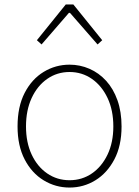

<svg xmlns="http://www.w3.org/2000/svg" viewBox="-20 -831 626 864"><path d="M293 13Q230 13 176.5 -19.5Q123 -52 91 -113.5Q59 -175 59 -262Q59 -351 91 -413Q123 -475 176.5 -507.5Q230 -540 293 -540Q340 -540 382.5 -521.5Q425 -503 457.5 -467.5Q490 -432 508.5 -380Q527 -328 527 -262Q527 -175 494.5 -113.5Q462 -52 409 -19.5Q356 13 293 13ZM293 -20Q349 -20 393.5 -50.5Q438 -81 464 -135.5Q490 -190 490 -262Q490 -335 464 -390Q438 -445 393.5 -476Q349 -507 293 -507Q237 -507 192.5 -476Q148 -445 122.5 -390Q97 -335 97 -262Q97 -190 122.5 -135.5Q148 -81 192.5 -50.5Q237 -20 293 -20ZM146 -650 276 -811H310L440 -650L419 -631L295 -773H290L167 -631Z"/></svg>

Font: Noto Sans SC Thin Thin
Style: Regular
Weight: 250
Version: Version 2.004-H2;hotconv 1.0.118;makeotfexe 2.5.65603